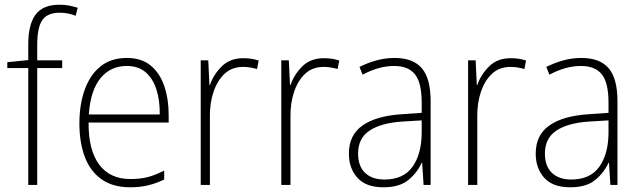

<svg xmlns="http://www.w3.org/2000/svg" viewBox="-20 -785 2718 815"><path d="M244 -496H138V0H100V-496H11V-521L100 -530V-597Q100 -681 131 -723Q162 -765 233 -765Q256 -765 275 -761Q294 -757 310 -752L301 -718Q270 -731 233 -731Q181 -731 159.5 -699.5Q138 -668 138 -595V-529H244Z M518 -539Q581 -539 620 -506.5Q659 -474 677.5 -419Q696 -364 696 -297V-265H356Q355 -149 400.5 -87Q446 -25 534 -25Q574 -25 606 -33Q638 -41 677 -61V-23Q644 -7 609.5 1.5Q575 10 533 10Q459 10 411 -24Q363 -58 340 -119Q317 -180 317 -262Q317 -341 339.5 -404Q362 -467 406.5 -503Q451 -539 518 -539ZM518 -505Q449 -505 406.5 -453Q364 -401 357 -299H658Q659 -358 644 -405Q629 -452 598 -478.5Q567 -505 518 -505Z M1013 -538Q1049 -538 1078 -528L1071 -492Q1057 -496 1042.5 -498.5Q1028 -501 1012 -501Q965 -501 934 -472.5Q903 -444 886.5 -395.5Q870 -347 871 -288V0H832V-529H864L869 -424H871Q886 -468 921 -503Q956 -538 1013 -538Z M1355 -538Q1391 -538 1420 -528L1413 -492Q1399 -496 1384.5 -498.5Q1370 -501 1354 -501Q1307 -501 1276 -472.5Q1245 -444 1228.5 -395.5Q1212 -347 1213 -288V0H1174V-529H1206L1211 -424H1213Q1228 -468 1263 -503Q1298 -538 1355 -538Z M1655 -539Q1733 -539 1770.5 -495.5Q1808 -452 1808 -355V0H1778L1772 -94H1770Q1751 -52 1713.5 -21Q1676 10 1607 10Q1534 10 1497.5 -30Q1461 -70 1461 -133Q1461 -212 1519 -252.5Q1577 -293 1684 -300L1770 -306V-349Q1770 -434 1741.5 -469.5Q1713 -505 1653 -505Q1621 -505 1588 -496Q1555 -487 1519 -468L1506 -501Q1540 -518 1577.5 -528.5Q1615 -539 1655 -539ZM1687 -269Q1597 -263 1548.5 -230.5Q1500 -198 1500 -133Q1500 -80 1529.5 -51.5Q1559 -23 1612 -23Q1692 -23 1730.5 -76.5Q1769 -130 1770 -219V-274Z M2148 -538Q2184 -538 2213 -528L2206 -492Q2192 -496 2177.5 -498.5Q2163 -501 2147 -501Q2100 -501 2069 -472.5Q2038 -444 2021.5 -395.5Q2005 -347 2006 -288V0H1967V-529H1999L2004 -424H2006Q2021 -468 2056 -503Q2091 -538 2148 -538Z M2448 -539Q2526 -539 2563.5 -495.5Q2601 -452 2601 -355V0H2571L2565 -94H2563Q2544 -52 2506.5 -21Q2469 10 2400 10Q2327 10 2290.5 -30Q2254 -70 2254 -133Q2254 -212 2312 -252.5Q2370 -293 2477 -300L2563 -306V-349Q2563 -434 2534.5 -469.5Q2506 -505 2446 -505Q2414 -505 2381 -496Q2348 -487 2312 -468L2299 -501Q2333 -518 2370.5 -528.5Q2408 -539 2448 -539ZM2480 -269Q2390 -263 2341.5 -230.5Q2293 -198 2293 -133Q2293 -80 2322.5 -51.5Q2352 -23 2405 -23Q2485 -23 2523.5 -76.5Q2562 -130 2563 -219V-274Z"/></svg>

Font: Noto Sans Lao Looped SemiCondensed ExtraLight
Style: Regular
Weight: 200
Width: 4
Designer: Mark Frömberg, Ben Mitchell
Foundry: The Fontpad Ltd
Version: Version 1.002; ttfautohint (v1.8.4.7-5d5b)